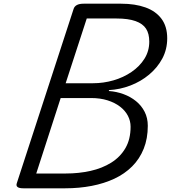

<svg xmlns="http://www.w3.org/2000/svg" viewBox="-20 -1018 924 1038"><path d="M106 0Q61 0 71 -28L378 -970Q387 -998 432 -998H635Q710 -998 766 -978Q822 -958 853 -916.5Q884 -875 884 -811Q884 -751 857.5 -701.5Q831 -652 786 -614.5Q741 -577 684.5 -555.5Q628 -534 570 -531L568 -526Q610 -523 648 -509Q686 -495 715.5 -471Q745 -447 762 -413.5Q779 -380 779 -338Q779 -269 757 -214Q735 -159 694.5 -118.5Q654 -78 598.5 -52Q543 -26 475.5 -13Q408 0 333 0ZM176 -80H336Q406 -80 469 -94Q532 -108 581 -138.5Q630 -169 658 -217Q686 -265 686 -333Q686 -364 671.5 -392Q657 -420 629 -441.5Q601 -463 561.5 -475.5Q522 -488 472 -488H308ZM335 -568H483Q539 -568 593 -583.5Q647 -599 691 -629Q735 -659 761 -700.5Q787 -742 787 -793Q787 -836 769.5 -863Q752 -890 712.5 -904Q673 -918 610 -918H449Z"/></svg>

Font: Playwrite AU VIC
Style: Regular
Weight: 400
Designer: Veronika Burian, José Scaglione
Foundry: TypeTogether
Version: Version 1.002